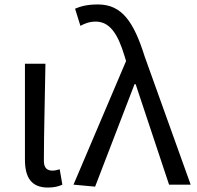

<svg xmlns="http://www.w3.org/2000/svg" viewBox="-20 -829 884 862"><path d="M195 13C226 13 245 7 260 0L248 -69C236 -65 225 -63 215 -63C192 -63 177 -75 177 -106C177 -237 182 -396 184 -543H92V-112C92 -32 121 13 195 13Z M407 9 584 -451H589L739 0H836L630 -574C581 -730 528 -809 420 -809C372 -809 343 -801 317 -790L341 -713C360 -723 380 -732 410 -732C472 -732 509 -678 539 -578L546 -555L310 0Z"/></svg>

Font: Noto Sans CJK JP
Style: Regular
Weight: 400
Designer: Ryoko NISHIZUKA 西塚涼子 (kana, bopomofo & ideographs); Paul D. Hunt (Latin, Greek & Cyrillic); Sandoll Communications 산돌커뮤니
Foundry: Adobe
Version: Version 2.004;hotconv 1.0.118;makeotfexe 2.5.65603